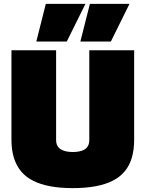

<svg xmlns="http://www.w3.org/2000/svg" viewBox="-20 -959 750 989"><path d="M39 -239V-700H269V-237Q269 -225 272.5 -215Q276 -205 283 -198Q290 -191 300.5 -186Q311 -181 324.5 -178.5Q338 -176 355 -176Q374 -176 388 -179Q402 -182 412 -187Q422 -192 428 -199.5Q434 -207 437 -216.5Q440 -226 440 -237V-700H671V-239Q671 -187 659 -146.5Q647 -106 622.5 -76.5Q598 -47 560.5 -28Q523 -9 471.5 0.5Q420 10 354 10Q290 10 239 0.5Q188 -9 150.5 -28Q113 -47 88.5 -76.5Q64 -106 51.5 -146.5Q39 -187 39 -239ZM394 -745 443 -939H647L551 -745ZM167 -745 216 -939H420L324 -745Z"/></svg>

Font: Georama Black
Style: Regular
Weight: 900
Designer: Jean-Baptiste Levee
Foundry: Production Type
Version: Version 1.001